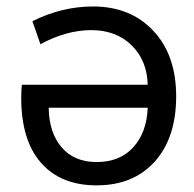

<svg xmlns="http://www.w3.org/2000/svg" viewBox="-20 -555 592 587"><path d="M431.6 -225.6H128.9Q129.9 -149.4 168.5 -104.5Q207 -59.6 275.4 -59.6Q346.7 -59.6 387.7 -105Q428.7 -150.4 431.6 -225.6ZM264.6 -535.2Q378.9 -535.2 448.7 -460.9Q518.6 -386.7 518.6 -260.7Q518.6 -133.8 453.1 -61Q387.7 11.7 275.4 11.7Q166 11.7 105.5 -57.1Q44.9 -126 44.9 -255.9Q44.9 -279.3 46.9 -295.9H431.6Q429.7 -370.1 382.3 -416.5Q335 -462.9 258.8 -462.9Q183.6 -462.9 103.5 -419.9L79.1 -490.2Q168.9 -535.2 264.6 -535.2Z"/></svg>

Font: Gen Shin Gothic Regular
Style: Regular
Weight: 400
Designer: [Source Han Sans]
Ryoko NISHIZUKA  (kana & ideographs); Paul D. Hunt (Latin, Greek & Cyrillic); Wenlong ZHANG  (bopomofo
Version: Version 1.002.20150607